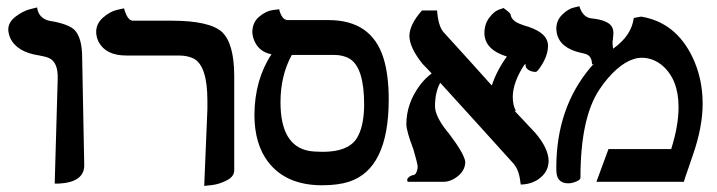

<svg xmlns="http://www.w3.org/2000/svg" viewBox="-20 -589 2324 622"><path d="M157.2 5.9 167 -335.9Q168 -387.7 138.7 -400.9Q127.4 -405.8 107.9 -409.2Q34.7 -419.9 13.2 -465.8Q7.3 -479.5 6.8 -493.2Q6.8 -517.1 30.5 -535.2Q54.2 -553.2 77.1 -559.1L100.1 -564.9Q105 -529.3 140.6 -521.5Q142.6 -521 144 -521Q204.1 -510.7 222.7 -490.7Q245.6 -464.8 246.1 -405.8Q247.1 -346.7 249.5 -228Q252 -111.8 252.9 -54.9Q253.9 2 168.5 5.9Q163.1 5.9 157.2 5.9Z M641.6 13.2 651.9 -235.8Q651.9 -235.8 651.9 -262.2Q651.9 -374 608.9 -398.4Q589.8 -408.7 561.5 -409.2H388.7Q322.8 -409.2 299.3 -453.6Q292 -468.8 291.5 -484.9Q291.5 -512.7 314 -532.2Q336.4 -551.8 359.4 -557.1L381.8 -562Q392.6 -522.9 409.7 -522H534.7Q658.7 -522 699.2 -485.4Q738.3 -448.2 738.8 -344.2V-37.1Q738.8 -17.1 714.6 -4.6Q690.4 7.8 666 10.7Z M1061.5 -411.1H925.3Q888.7 -344.2 888.7 -257.8Q888.7 -116.7 981.4 -100.1Q999 -97.2 1026.4 -97.2Q1105.5 -97.2 1134.3 -138.7Q1159.2 -176.3 1159.7 -250Q1159.7 -369.1 1113.3 -398.4Q1092.3 -411.1 1061.5 -411.1ZM1023.4 11.2Q906.7 11.2 848.6 -64.5Q804.7 -122.1 804.2 -215.8Q804.7 -330.1 859.4 -413.1Q814 -421.9 800.3 -466.8Q797.9 -476.6 797.4 -483.9Q797.4 -516.1 819.3 -534.7Q841.3 -553.2 862.8 -556.2L884.3 -559.1Q892.6 -524.9 911.6 -523.9H1044.4Q1182.6 -523.9 1221.7 -402.8Q1239.3 -347.7 1239.3 -267.1Q1239.3 -41.5 1109.9 0Q1074.2 11.2 1023.4 11.2Z M1755.4 -440.9Q1755.4 -407.2 1728.5 -368.7Q1719.7 -356 1715.3 -356Q1691.9 -356.9 1683.1 -372.1H1684.1Q1680.7 -377.4 1685.1 -379.9Q1685.1 -379.9 1679.2 -379.9Q1641.6 -323.2 1641.1 -274.9Q1641.6 -245.6 1651.4 -230H1647Q1669.9 -206.1 1713.4 -159.2Q1756.8 -108.9 1757.3 -67.9Q1757.3 -30.8 1722.7 -7.3Q1698.7 8.3 1667 8.8Q1662.1 -37.6 1646 -55.2H1647Q1604.5 -102.1 1526.9 -188Q1448.2 -274.4 1406.2 -320.8Q1389.6 -291.5 1389.2 -245.1Q1389.2 -212.4 1429.2 -162.6Q1431.2 -160.2 1433.1 -158.2Q1483.9 -91.3 1487.3 -64.9Q1487.3 -32.2 1452.6 -10.7Q1434.6 0 1417 0H1301.3Q1294.9 -8.8 1307.6 -17.6Q1313.5 -21 1319.3 -22Q1329.1 -23.4 1332.5 -42.5Q1333 -46.9 1333 -49.8Q1332.5 -59.6 1319.3 -105Q1296.9 -163.6 1296.4 -186Q1296.4 -254.4 1340.8 -313.5Q1357.9 -335.9 1378.4 -351.1Q1374 -356 1363.8 -366.7Q1353.5 -377.4 1349.1 -381.8Q1306.6 -434.6 1306.2 -473.1Q1307.1 -510.3 1347.2 -555.2H1396Q1399.4 -506.3 1416 -485.8Q1442.4 -456.1 1497.6 -396Q1548.3 -339.8 1573.2 -312Q1589.8 -361.8 1622.1 -405.8Q1550.3 -428.2 1549.3 -481Q1549.3 -510.7 1564.7 -531.2Q1580.1 -551.8 1595.7 -557.6L1611.3 -563Q1632.3 -547.9 1634.3 -542Q1636.2 -523.4 1662.6 -512.2Q1669.9 -509.3 1677.2 -506.8Q1746.6 -487.3 1753.9 -451.7Q1755.4 -445.8 1755.4 -440.9Z M2033.2 -530.8 2057.1 -535.2Q2169.4 -516.6 2223.6 -403.3Q2256.3 -334.5 2256.3 -252.9Q2256.3 -177.2 2224.1 -85Q2219.7 -71.3 2209.5 -42.5Q2199.2 -13.2 2195.3 0H1912.1L1951.2 -106H2154.3Q2178.2 -180.7 2178.2 -242.2Q2178.2 -331.1 2126 -376.5Q2096.2 -401.4 2060.1 -401.9Q2006.8 -401.9 1949.2 -335.4Q1934.6 -318.4 1922.4 -299.8Q1860.4 -208 1860.4 -13.2Q1860.4 -4.9 1838.9 2Q1829.6 4.9 1821.3 4.9Q1788.1 4.9 1783.2 -25.9Q1782.2 -34.7 1782.2 -45.9Q1782.2 -239.3 1893.1 -370.6Q1898.9 -377.4 1904.3 -382.8L1897.9 -379.9Q1897.9 -405.8 1879.9 -413.1Q1872.6 -416 1861.3 -418Q1793.5 -433.6 1783.7 -481.9Q1782.7 -488.8 1782.2 -495.1Q1782.2 -522.9 1801.3 -541.5Q1820.3 -560.1 1838.9 -564.5L1856.9 -568.8Q1867.2 -534.7 1893.1 -529.8Q1957 -523.9 1965.3 -495.6Q1966.8 -489.3 1967.3 -482.9Q1966.8 -469.7 1965.3 -463.9L1966.3 -464.8Q1964.4 -456.5 1964.4 -452.1Q1964.4 -442.9 1966.3 -431.2Q2025.9 -473.6 2033.2 -530.8Z"/></svg>

Font: Linux Libertine O
Style: Semibold
Weight: 700
Designer: Philipp H. Poll
Foundry: Philipp H. Poll
Version: Version 5.0.0